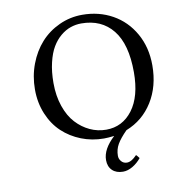

<svg xmlns="http://www.w3.org/2000/svg" viewBox="-92 -739 925 1021"><g transform="rotate(-10 370.5 -228.5)"><path d="M588.9 145Q568.4 170.4 542 185.8Q515.6 201.2 490.2 201.2Q453.6 201.2 432.4 180.7Q411.1 160.2 411.1 125Q411.1 65.9 476.1 5.9Q439.9 9.8 420.9 9.8Q356.4 9.8 298.8 -12.9Q241.2 -35.6 198 -76.2Q154.8 -116.7 129.4 -177.5Q104 -238.3 104 -310.1Q104 -382.3 128.4 -446.8Q152.8 -511.2 194.6 -557.6Q236.3 -604 295.2 -631.1Q354 -658.2 419.9 -658.2Q509.8 -658.2 582.8 -617.7Q655.8 -577.1 698.5 -501.7Q741.2 -426.3 741.2 -329.1Q741.2 -215.8 689 -132.3Q636.7 -48.8 545.9 -13.2Q509.8 22.9 493.4 51.3Q477.1 79.6 477.1 113.8Q477.1 130.4 488.8 143.8Q500.5 157.2 519 157.2Q543.5 157.2 571.8 127L575.2 127.9ZM407.2 -613.8Q377.4 -613.8 349.4 -604.2Q321.3 -594.7 295.2 -573Q269 -551.3 249.8 -519Q230.5 -486.8 218.8 -437.5Q207 -388.2 207 -327.1Q207 -257.3 226.6 -200.7Q246.1 -144 279.1 -108.4Q312 -72.8 353.5 -53.5Q395 -34.2 440.9 -34.2Q528.8 -34.2 583.5 -106.7Q638.2 -179.2 638.2 -310.1Q638.2 -461.9 577.1 -537.8Q516.1 -613.8 407.2 -613.8Z"/></g></svg>

Font: Linear Smooth
Style: Regular
Weight: 400
Designer: Philipp H. Poll, Flanker
Foundry: Philipp H. Poll, reworked by Flanker
Version: Version 1.061 | FøM Fix